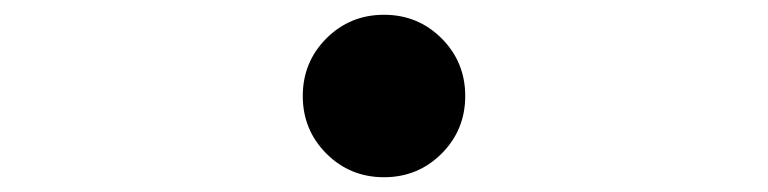

<svg xmlns="http://www.w3.org/2000/svg" viewBox="-20 -510 1040 260"><path d="M500 -270Q454 -270 422 -302Q390 -334 390 -380Q390 -426 422 -458Q454 -490 500 -490Q546 -490 578 -458Q610 -426 610 -380Q610 -334 578 -302Q546 -270 500 -270Z"/></svg>

Font: Zen Kaku Gothic Antique
Style: Bold
Weight: 700
Designer: Yoshimichi Ohira
Foundry: Positype
Version: Version 1.001